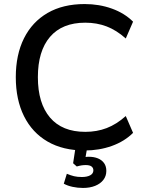

<svg xmlns="http://www.w3.org/2000/svg" viewBox="-20 -734 716 948"><path d="M398 9Q291 9 215 -35Q139 -79 98.5 -160.5Q58 -242 58 -353Q58 -464 98.5 -545Q139 -626 215 -670Q291 -714 398 -714Q470 -714 532.5 -691.5Q595 -669 637 -627L601 -544Q555 -585 506.5 -603.5Q458 -622 401 -622Q287 -622 227 -552Q167 -482 167 -353Q167 -224 227 -153.5Q287 -83 401 -83Q458 -83 506.5 -101.5Q555 -120 601 -161L637 -78Q595 -36 532.5 -13.5Q470 9 398 9ZM390 194Q363 194 338 188.5Q313 183 295 173L310 124Q329 132 345.5 136Q362 140 384 140Q410 140 425.5 131.5Q441 123 441 107Q441 95 432 88Q423 81 403 81Q393 81 383 82.5Q373 84 359 88L341 72L355 -20H413L400 56L372 47Q384 44 396 42Q408 40 418 40Q444 40 463.5 48Q483 56 494 71.5Q505 87 505 110Q505 135 490.5 154Q476 173 450 183.5Q424 194 390 194Z"/></svg>

Font: Nunito Sans 12pt SemiBold
Style: Regular
Weight: 600
Designer: Vernon Adams
Foundry: Vernon Adams
Version: Version 3.101;gftools[0.9.27]